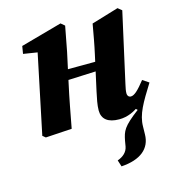

<svg xmlns="http://www.w3.org/2000/svg" viewBox="-109 -591 830 917"><g transform="rotate(-15 306.0 -132.5)"><path d="M378.9 234.9C474.8 228.7 525.5 185.9 526.4 116.5L527.2 77.6C527.7 17.8 559.1 -33.3 611.6 -117.7L586.6 -111.2L509.2 -18.6L523.1 -5.6C441.8 55.9 436.1 74.6 426.6 120.9L421.9 148.6C417 174.9 397 192.9 368.6 202.8L378.9 234.9ZM65.4 8 195.3 0C209 -72.4 221.7 -142.9 237.5 -214.3L269.2 -360.7L292.7 -484.2L274 -500L69.6 -443.2L63.4 -405.6L189.9 -385.6L136.9 -414.7L51 -3.6L65.4 8ZM143.2 -225.1 460.1 -238.7V-280.4L143.2 -279V-225.1ZM427.2 15.2C509.7 15.2 571.4 -51.9 610.9 -117.7L580.4 -138.1C547 -95.9 526.4 -75.9 508.8 -75.9C498.9 -75.9 491.6 -83.2 491.6 -96.5C491.6 -107 494.1 -120.8 498.4 -139.3L575.2 -484.2L555.7 -500L422 -459.8C413.1 -409.6 404.5 -360.4 393.6 -311.6L356 -141C349.5 -110.8 342.4 -78 342.4 -51C342.4 -8.3 371.3 15.2 427.2 15.2Z"/></g></svg>

Font: Source Serif Variable
Style: Italic
Weight: 389
Italic angle: -12°
Designer: Frank Grießhammer
Foundry: Adobe Systems Incorporated
Version: Version 3.001;hotconv 1.0.111;makeotfexe 2.5.65597